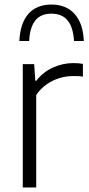

<svg xmlns="http://www.w3.org/2000/svg" viewBox="-20 -823 390 843"><path d="M80 0V-541.5H130L135 -468.5H139.5Q168.5 -506.5 212 -526.2Q255.5 -546 301.5 -546Q314 -546 324 -545.2Q334 -544.5 344 -542.5V-486.5Q333 -488.5 322.2 -488.8Q311.5 -489 299 -489Q271.5 -489 241.8 -480.2Q212 -471.5 185 -452.8Q158 -434 139 -406V0ZM65 -643Q68.5 -720.5 104.5 -761.8Q140.5 -803 205.5 -803Q271 -803 308 -761.2Q345 -719.5 348 -643H305Q301.5 -702.5 277.2 -732.8Q253 -763 205.5 -763Q158.5 -763 134.8 -732.8Q111 -702.5 108 -643Z"/></svg>

Font: Encode Sans Condensed Thin Light
Style: Regular
Weight: 300
Version: Version 3.002